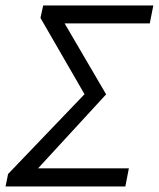

<svg xmlns="http://www.w3.org/2000/svg" viewBox="-28 -676 576 696"><path d="M-7.9 0 1.4 -45.4 278.4 -334.5 118.7 -610.9 128.6 -656.3H527.8L515 -591.3H206.2L356.7 -334L109.9 -65.7H439.1L426.4 0Z"/></svg>

Font: Source Sans 3
Style: Italic
Weight: 200
Italic angle: -11°
Designer: Paul D. Hunt
Foundry: Adobe
Version: Version 3.046;hotconv 1.0.118;makeotfexe 2.5.65603